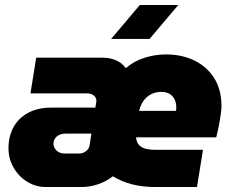

<svg xmlns="http://www.w3.org/2000/svg" viewBox="-20 -749 935 769"><path d="M163 0Q123 0 89 -21Q55 -42 34.5 -77.5Q14 -113 14 -154Q14 -204 34.5 -240.5Q55 -277 93.5 -297.5Q132 -318 186 -318H362L364 -331Q365 -336 365.5 -339.5Q366 -343 366 -346Q366 -358 355.5 -366.5Q345 -375 331 -375H102L125 -518H392Q418 -518 442.5 -508.5Q467 -499 484 -476Q516 -504 558.5 -517.5Q601 -531 644 -531Q709 -531 759 -506.5Q809 -482 838 -436Q867 -390 867 -324Q867 -310 864 -289Q861 -268 857 -247.5Q853 -227 849.5 -213Q846 -199 846 -199H525Q526 -182 535 -170.5Q544 -159 561 -154Q578 -149 603 -149H793L769 0H601Q550 0 508 -11Q466 -22 432 -43L428 -40Q403 -21 371 -10.5Q339 0 307 0ZM240 -134H297Q312 -134 324.5 -143.5Q337 -153 339 -168L346 -214H246Q219 -214 206.5 -201.5Q194 -189 194 -174Q194 -159 206 -146.5Q218 -134 240 -134ZM537 -305H684Q685 -305 685.5 -309Q686 -313 686 -320Q686 -337 679.5 -350.5Q673 -364 660 -372.5Q647 -381 626 -381Q608 -381 593 -375Q578 -369 567 -359Q556 -349 548.5 -335Q541 -321 537 -305ZM425 -593 540 -729H694L579 -593Z"/></svg>

Font: MuseoModerno Black
Style: Italic
Weight: 900
Italic angle: -9°
Designer: Pablo Cosgaya, Héctor Gatti, Marcela Romero, and the Authors of The MuseoModerno Project.
Foundry: Omnibus-Type Team
Version: Version 1.003